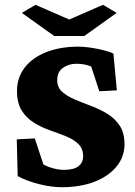

<svg xmlns="http://www.w3.org/2000/svg" viewBox="-20 -782 569 811"><path d="M239.3 8.8Q198.2 8.8 146.5 -3.9Q94.7 -16.6 54.7 -38.1L50.8 -193.4L127 -197.3L163.1 -87.9Q178.7 -78.1 203.6 -71.3Q228.5 -64.5 251 -64.5Q291 -64.5 311 -79.6Q331.1 -94.7 331.1 -122.1Q331.1 -154.3 311 -173.8Q291 -193.4 259.3 -206.1Q227.5 -218.8 191.4 -231.4Q155.3 -244.1 123.5 -263.7Q91.8 -283.2 71.8 -314.9Q51.8 -346.7 51.8 -398.4Q51.8 -454.1 84 -496.1Q116.2 -538.1 174.8 -561.5Q233.4 -585 312.5 -585Q333 -585 360.4 -581.1Q387.7 -577.1 414.1 -570.8Q440.4 -564.5 459 -555.7L473.6 -400.4L399.4 -396.5L365.2 -501Q337.9 -512.7 302.7 -512.7Q270.5 -512.7 246.1 -495.6Q221.7 -478.5 221.7 -443.4Q221.7 -413.1 242.2 -394.5Q262.7 -376 294.9 -362.3Q327.1 -348.6 363.8 -335Q400.4 -321.3 432.6 -301.8Q464.8 -282.2 485.4 -251.5Q505.9 -220.7 505.9 -172.9Q505.9 -120.1 472.7 -79.1Q439.5 -38.1 379.9 -14.6Q320.3 8.8 239.3 8.8ZM72.3 -727.5 129.9 -761.7 306.6 -684.6H238.3L415 -761.7L472.7 -727.5L335.9 -629.9H209Z"/></svg>

Font: Crimson Pro Black
Style: Regular
Weight: 900
Designer: Jacques Le Bailly
Foundry: Baron von Fonthausen
Version: Version 1.003